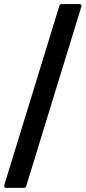

<svg xmlns="http://www.w3.org/2000/svg" viewBox="-37 -743 416 933"><path d="M252 -716.3Q252.9 -718.8 255.6 -720.9Q258.3 -723.1 261.2 -723.1H349.1Q354.5 -723.1 357.2 -719.5Q359.9 -715.8 358.4 -710.9L89.8 163.1Q88.9 165.5 86.2 167.7Q83.5 169.9 80.6 169.9H-7.3Q-12.7 169.9 -15.4 166.3Q-18.1 162.6 -16.6 157.7Z"/></svg>

Font: Pyidaungsu ZawDecode
Style: Bold
Weight: 700
Designer: Sun Tun
Foundry: Your Own Font Foundry
Version: Version 2.50